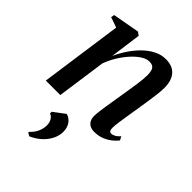

<svg xmlns="http://www.w3.org/2000/svg" viewBox="-228 -633 1008 1008"><g transform="rotate(45 276.0 -129.0)"><path d="M187.5 -338Q204.5 -375.5 227.2 -409Q250 -442.5 277.2 -468.8Q304.5 -495 335 -510.2Q365.5 -525.5 399 -525.5Q449 -525.5 474.5 -496.2Q500 -467 500 -414Q500 -393 496.8 -364.2Q493.5 -335.5 488.2 -302.5Q483 -269.5 478 -237Q473 -207 468 -175.5Q463 -144 459.2 -117.5Q455.5 -91 455 -75Q454.5 -58.5 459.2 -52Q464 -45.5 472 -45.5Q481.5 -45.5 493.5 -51.8Q505.5 -58 519.5 -73.5L530 -53Q520 -39.5 502 -24.8Q484 -10 459 0.5Q434 11 401.5 11Q385 11 371.8 4.8Q358.5 -1.5 350.8 -14.8Q343 -28 343 -49Q343 -59.5 345.2 -78.8Q347.5 -98 351.2 -122.8Q355 -147.5 359.5 -174.2Q364 -201 368 -226.5Q372 -251.5 376 -276.2Q380 -301 383.2 -323.5Q386.5 -346 388.2 -364.8Q390 -383.5 390 -397Q390 -417.5 385.8 -430.5Q381.5 -443.5 372 -449.5Q362.5 -455.5 346 -455.5Q326 -455.5 302.2 -440.5Q278.5 -425.5 254.8 -399.5Q231 -373.5 211 -340.8Q191 -308 178.5 -273L140 0H32.5L97 -458L39.5 -478L43 -497L192.5 -524L211 -511ZM178 268.5 160.5 258.5V252.5Q181.5 234 192.2 210.2Q203 186.5 203 162.5Q203 142 194.2 127Q185.5 112 170 106.5V94L234 46Q258.5 53 273 73.5Q287.5 94 288 125Q288 153 274.8 180.2Q261.5 207.5 236.8 230.5Q212 253.5 178 268.5Z"/></g></svg>

Font: Merriweather 120pt Medium
Style: Italic
Weight: 500
Italic angle: -7.8°
Version: Version 2.101